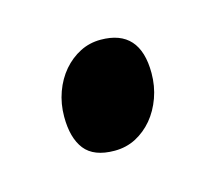

<svg xmlns="http://www.w3.org/2000/svg" viewBox="-37 -439 219 196"><g transform="rotate(-15 73.0 -341.5)"><path d="M122.1 -352.1Q122.1 -338.4 117.7 -326.2Q113.3 -314 105.7 -304.9Q98.1 -295.9 87.9 -290.5Q77.6 -285.2 65.4 -285.2Q43.5 -285.2 33.9 -297.4Q24.4 -309.6 24.4 -332Q24.4 -345.7 28.8 -357.9Q33.2 -370.1 41 -379.2Q48.8 -388.2 58.8 -393.3Q68.8 -398.4 80.6 -398.4Q122.1 -398.4 122.1 -352.1Z"/></g></svg>

Font: Gentium Plus APac
Style: Regular
Weight: 400
Designer: J. Victor Gaultney, Annie Olsen, Iska Routamaa, Becca Hirsbrunner
Foundry: SIL International
Version: Version 5.000